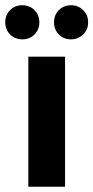

<svg xmlns="http://www.w3.org/2000/svg" viewBox="-62 -712 356 732"><path d="M46 0V-496H186V0ZM23 -562Q-5 -562 -23.5 -580.5Q-42 -599 -42 -627Q-42 -655 -23.5 -673.5Q-5 -692 23 -692Q51 -692 69.5 -673.5Q88 -655 88 -627Q88 -599 69.5 -580.5Q51 -562 23 -562ZM209 -562Q181 -562 162.5 -580.5Q144 -599 144 -627Q144 -655 162.5 -673.5Q181 -692 209 -692Q236 -692 255 -673.5Q274 -655 274 -627Q274 -599 255 -580.5Q236 -562 209 -562Z"/></svg>

Font: DM Sans 9pt 36pt ExtraBold
Style: Regular
Weight: 800
Version: Version 4.004;gftools[0.9.30]